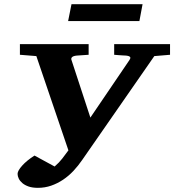

<svg xmlns="http://www.w3.org/2000/svg" viewBox="-20 -882 833 918"><path d="M717.8 -613.8 373 -117.2Q354 -89.4 331.1 -64.9Q308.1 -40.5 281.5 -22.7Q254.9 -4.9 224.9 5.6Q194.8 16.1 161.1 16.1Q135.3 16.1 116.9 9.8Q98.6 3.4 86.9 -6.6Q75.2 -16.6 69.6 -28.3Q64 -40 64 -50.8Q64 -58.1 69.8 -68.4Q75.7 -78.6 86.2 -90.3Q96.7 -102.1 111.6 -114.3Q126.5 -126.5 145 -138.2L241.2 -85.9Q262.7 -104.5 277.8 -124Q293 -143.6 307.1 -163.1L153.8 -613.8L75.2 -620.1V-670.9H403.8V-620.1L346.2 -616.2Q329.6 -614.3 324.2 -608.4Q318.8 -602.5 321.8 -595.2L412.1 -319.8L599.1 -595.2Q601.6 -599.1 602.8 -602.5Q604 -606 602.5 -608.6Q601.1 -611.3 596.4 -613.3Q591.8 -615.2 583 -616.2Q573.7 -616.2 564.5 -617.2Q556.2 -617.7 546.1 -618.4Q536.1 -619.1 525.9 -620.1V-670.9H793V-620.1ZM646.5 -781.2H305.7L321.8 -861.8H661.6Z"/></svg>

Font: Charis SIL CyrE
Style: Bold Italic
Weight: 700
Italic angle: -11°
Foundry: SIL International
Version: Version 5.000